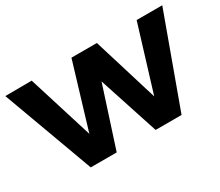

<svg xmlns="http://www.w3.org/2000/svg" viewBox="-102 -762 1131 987"><g transform="rotate(-30 463.0 -269.0)"><path d="M-3 -537 154 -538 274 -153 390 -538H541L659 -153L777 -538H929L733 0H579L463 -355L348 0H194Z"/></g></svg>

Font: Argentum Sans SemiBold
Style: Regular
Weight: 600
Designer: Julieta Ulanovsky (Modified by Cristiano Sobral)
Foundry: Julieta Ulanovsky
Version: Version 5.001;November 22, 2018;FontCreator 11.5.0.2425 64-b